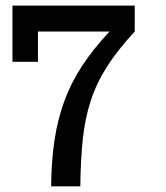

<svg xmlns="http://www.w3.org/2000/svg" viewBox="-20 -657 586 677"><path d="M455.1 -545.9Q395 -481 357.9 -423.1Q320.8 -365.2 300.3 -302.7Q279.8 -240.2 272 -167.2Q264.2 -94.2 263.2 0H160.2Q161.1 -88.9 172.1 -162.4Q183.1 -235.8 207 -301Q231 -366.2 270 -425.5Q309.1 -484.9 366.2 -545.9H113.8V-439H23.9V-637.2H455.1Z"/></svg>

Font: Anonymous Pro
Style: Bold
Weight: 700
Monospace: yes
Designer: Mark Simonson
Version: Version 1.003